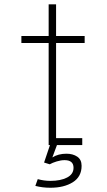

<svg xmlns="http://www.w3.org/2000/svg" viewBox="-20 -665 490 880"><path d="M209 0H203V-468H78V-500H203V-645H237V-500H368V-468H237V-32H357V0H241L220 56.5Q247 39.5 284.5 39.5Q314 39.5 334 53Q354 66.5 354 95Q354 145 313.8 170.2Q273.5 195.5 211 195.5Q174.5 195.5 142 187L153 156Q181.5 164 211.5 164Q257.5 164 287.2 148.8Q317 133.5 317 104Q317 69 276 69Q259 69 239.5 75Q220 81 208 88L182 80Z"/></svg>

Font: League Mono Condensed Thin
Style: Regular
Weight: 100
Width: 1
Designer: Tyler Finck
Foundry: The League of Moveable Type / Tyler Finck
Version: Version 2.210